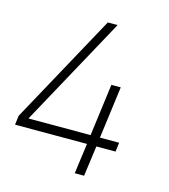

<svg xmlns="http://www.w3.org/2000/svg" viewBox="-100 -730 714 812"><g transform="rotate(15 257.0 -324.0)"><path d="M320 -131H5L10 -171L272 -650H315L53 -171H325L355 -399H396L366 -171H450L445 -131H361L343 2H302Z"/></g></svg>

Font: Bellota Text Light
Style: Italic
Weight: 300
Italic angle: -7.5°
Designer: Kemie Guaida
Foundry: Kemie Guaida
Version: Version 4.001